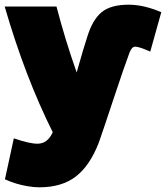

<svg xmlns="http://www.w3.org/2000/svg" viewBox="-50 -584 708 819"><path d="M504 -364Q478 -294 434.5 -162.5Q391 -31 372 23Q334 122 274 168.5Q214 215 118 215Q94 215 66 210Q18 202 -29 181L9 6Q75 29 110 29Q153 29 175 -20Q57 -256 -30 -556H191Q227 -417 277 -275Q309 -388 322 -426Q344 -499 383 -531.5Q422 -564 499 -564Q563 -564 638 -532L591 -364Q543 -385 527 -385Q513 -385 504 -363Z"/></svg>

Font: Repo
Style: ExtraBlack
Weight: 1000
Designer: Stefan Peev
Foundry: Context Ltd
Version: Version 001.000